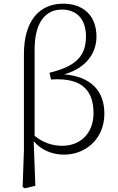

<svg xmlns="http://www.w3.org/2000/svg" viewBox="-20 -820 640 1043"><path d="M103 196 115 203 172 189 163 -53C206 -3 265 20 329 20C439 20 547 -60 547 -203C547 -325 475 -404 329 -416C451 -451 504 -534 504 -621C504 -735 433 -800 323 -800C191 -800 110 -703 110 -527V-5ZM168 -82V-551C168 -694 224 -768 316 -768C395 -768 447 -718 447 -622C447 -520 397 -460 249 -425L257 -388C436 -401 488 -318 488 -205C488 -97 418 -28 318 -28C262 -28 214 -46 168 -82Z"/></svg>

Font: Noto Serif TC ExtraLight
Style: Regular
Weight: 200
Designer: Ryoko NISHIZUKA 西塚涼子 (kana & ideographs); Frank Grießhammer (Latin, Greek & Cyrillic); Wenlong ZHANG 张文龙 (bopomofo); San
Foundry: Adobe
Version: Version 2.001;hotconv 1.1.0;makeotfexe 2.6.0